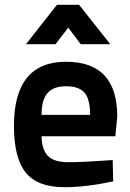

<svg xmlns="http://www.w3.org/2000/svg" viewBox="-20 -768 539 799"><path d="M265 -93Q300 -93 346 -95.5Q392 -98 420 -100L449 -102L451 -13Q337 11 248 11Q136 11 87 -50Q38 -111 38 -244Q38 -511 255 -511Q468 -511 468 -283L460 -201H153Q154 -145 179.5 -119Q205 -93 265 -93ZM153 -290H355Q355 -355 332 -382Q309 -409 255 -409Q202 -409 177.5 -380.5Q153 -352 153 -290ZM88 -584 217 -748H309L439 -584H316L264 -653L211 -584Z"/></svg>

Font: TypoPRO Titillium Text
Style: 800 wt
Weight: 800
Designer: Accademia di Belle Arti di Urbino and others
Foundry: Accademia di Belle Arti di Urbino and others.
Version: Version 25.000